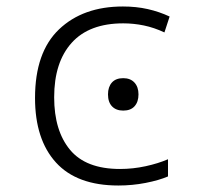

<svg xmlns="http://www.w3.org/2000/svg" viewBox="-20 -562 640 592"><path d="M345 10Q217 10 152.5 -61Q88 -132 88 -260Q88 -401 162 -471.5Q236 -542 359 -542Q400 -542 435.5 -534Q471 -526 503 -511L487 -462Q455 -477 423.5 -483.5Q392 -490 360 -490Q255 -490 201 -430Q147 -370 147 -262Q147 -159 196 -100Q245 -41 350 -41Q390 -41 429 -49.5Q468 -58 498 -71V-18Q470 -6 429 2Q388 10 345 10ZM360 -221Q338 -221 325.5 -234Q313 -247 313 -271Q313 -294 325 -307.5Q337 -321 360 -321Q382 -321 394.5 -307.5Q407 -294 407 -271Q407 -248 395 -234.5Q383 -221 360 -221Z"/></svg>

Font: Noto Sans Mono Light
Style: Regular
Weight: 300
Designer: Monotype Design Team
Foundry: Monotype Imaging Inc.
Version: Version 2.014; ttfautohint (v1.8.4.7-5d5b)